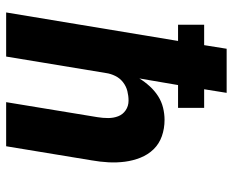

<svg xmlns="http://www.w3.org/2000/svg" viewBox="-88 -688 775 640"><g transform="rotate(90 300.0 -367.5)"><path d="M21 0 116 -573H62V-660H130L142 -735H289L277 -660H339V-573H263L241 -444Q252 -462 267 -478.5Q282 -495 300 -506.5Q318 -518 338.5 -523Q359 -528 379 -528Q408 -528 433.5 -519Q459 -510 477 -491.5Q495 -473 505 -448Q515 -423 518.5 -396Q522 -369 520.5 -341Q519 -313 514 -285L467 0H320L370 -304Q373 -322 373 -340Q373 -358 367 -373.5Q361 -389 347 -398.5Q333 -408 315 -408Q299 -408 283 -404Q267 -400 253.5 -389.5Q240 -379 232.5 -363.5Q225 -348 223 -333L168 0Z"/></g></svg>

Font: Iosevka Heavy Extended Oblique
Style: Regular
Weight: 900
Width: 7
Italic angle: -9°
Monospace: yes
Designer: Belleve Invis
Foundry: Belleve Invis
Version: Version 32.5.0; ttfautohint (v1.8.4)